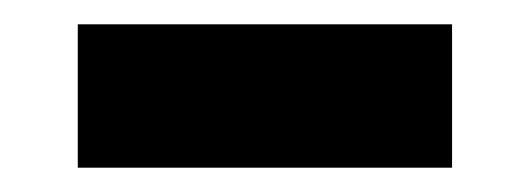

<svg xmlns="http://www.w3.org/2000/svg" viewBox="-20 -359 436 158"><path d="M44 -339H352V-221H44Z"/></svg>

Font: Encode Sans Compressed
Style: ExtraBold
Weight: 800
Designer: Pablo Impallari, Andres Torresi
Foundry: Pablo Impallari, Andres Torresi
Version: Version 1.000; ttfautohint (v1.00) -l 8 -r 50 -G 200 -x 14 -